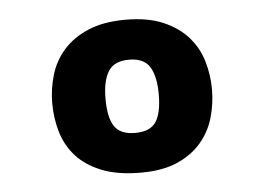

<svg xmlns="http://www.w3.org/2000/svg" viewBox="-36 -592 627 449"><g transform="rotate(-5 277.0 -367.5)"><path d="M272.9 -453.1Q237.8 -453.1 224.1 -430.7Q210.4 -408.2 210.4 -366.7Q210.4 -322.8 224.1 -302Q237.8 -281.2 272.9 -281.2Q308.1 -281.2 321.8 -302Q335.4 -322.8 335.4 -366.7Q335.4 -408.2 321.8 -430.7Q308.1 -453.1 272.9 -453.1ZM272.9 -546.9Q325.7 -546.9 361.6 -531.2Q397.5 -515.6 419.4 -490.5Q441.4 -465.3 450.9 -433.1Q460.4 -400.9 460.4 -367.2Q460.4 -333.5 451.2 -301.3Q441.9 -269 420.4 -243.7Q398.9 -218.3 364.3 -202.9Q329.6 -187.5 278.3 -187.5Q224.1 -187.5 187 -202.1Q149.9 -216.8 127.4 -241.5Q105 -266.1 95.2 -298.6Q85.4 -331.1 85.4 -367.2Q85.4 -400.9 95 -433.1Q104.5 -465.3 126.5 -490.5Q148.4 -515.6 184.3 -531.2Q220.2 -546.9 272.9 -546.9Z"/></g></svg>

Font: Candal
Style: Regular
Weight: 400
Designer: vernon adams
Foundry: vernon adams
Version: Version 1.000